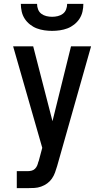

<svg xmlns="http://www.w3.org/2000/svg" viewBox="-20 -760 540 995"><path d="M67 215V127H123Q133 127 143.5 124.5Q154 122 161.5 114.5Q169 107 173 97Q177 87 179 77Q180 77 180 77Q180 77 180 77L199 6L48 -520H152L252 -132L348 -520H452L276 101Q271 118 265 134.5Q259 151 249 165.5Q239 180 224.5 190.5Q210 201 193 207Q176 213 158.5 214Q141 215 123 215ZM250 -600Q230 -600 209.5 -603Q189 -606 170.5 -613Q152 -620 135.5 -633Q119 -646 108 -663Q97 -680 92.5 -700Q88 -720 88 -740H172Q172 -725 177.5 -711Q183 -697 194.5 -688.5Q206 -680 220.5 -676.5Q235 -673 250 -673Q265 -673 279.5 -676.5Q294 -680 305.5 -688.5Q317 -697 322.5 -711Q328 -725 328 -740H412Q412 -720 407.5 -700Q403 -680 392 -663Q381 -646 364.5 -633Q348 -620 329.5 -613Q311 -606 290.5 -603Q270 -600 250 -600Z"/></svg>

Font: Iosevka SS04 Semibold
Style: Regular
Weight: 600
Monospace: yes
Designer: Belleve Invis
Foundry: Belleve Invis
Version: Version 19.0.0; ttfautohint (v1.8.4)